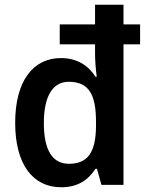

<svg xmlns="http://www.w3.org/2000/svg" viewBox="-20 -780 622 810"><path d="M238 10C309 10 352 -21 383 -68H389L408 0H501V-593H571V-677H501V-760H381V-677H232V-593H381V-551C381 -528 384 -487 388 -456H383C353 -503 306 -535 237 -535C120 -535 44 -439 44 -262C44 -86 119 10 238 10ZM271 -89C202 -89 165 -145 165 -261C165 -372 201 -435 270 -435C358 -435 385 -377 385 -265V-247C384 -140 352 -89 271 -89Z"/></svg>

Font: Noto Sans Gujarati UI SemiCondensed SemiBold
Style: Regular
Weight: 600
Width: 4
Designer: Jelle Bosma - Monotype Design Team, Universal Thirst
Foundry: Monotype Imaging Inc.
Version: Version 2.106